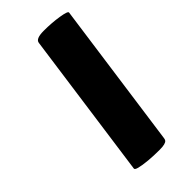

<svg xmlns="http://www.w3.org/2000/svg" viewBox="-178 -553 610 610"><g transform="rotate(-45 127.0 -248.0)"><path d="M118 -496Q120 -512 156 -512Q192 -512 223.5 -507Q255 -502 254 -496L185 0Q184 6 182 8Q176 16 149 16Q122 16 100 14Q47 9 49 0Z"/></g></svg>

Font: Chau Philomene One
Style: Italic
Weight: 400
Designer: Vicente Lamonaca
Foundry: TipoType
Version: Version 1.001